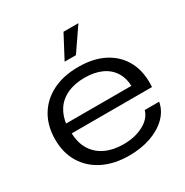

<svg xmlns="http://www.w3.org/2000/svg" viewBox="-170 -870 977 1015"><g transform="rotate(-30 318.5 -362.5)"><path d="M331 8Q241 8 174 -25Q107 -58 70 -118.5Q33 -179 33 -260Q33 -344 69.5 -405Q106 -466 172.5 -499.5Q239 -533 330 -533Q423 -533 489 -498Q555 -463 588 -399Q621 -335 615 -246H125Q127 -186 153 -144.5Q179 -103 225.5 -81Q272 -59 334 -59Q405 -59 456.5 -86.5Q508 -114 521 -160H609Q600 -109 561 -71Q522 -33 463 -12.5Q404 8 331 8ZM124 -296 119 -306H531L524 -296Q524 -351 500 -389.5Q476 -428 432.5 -447.5Q389 -467 330 -467Q269 -467 224 -446Q179 -425 154 -386.5Q129 -348 124 -296ZM282 -593 356 -733H447L351 -593Z"/></g></svg>

Font: Mona Sans Expanded
Style: Regular
Weight: 400
Width: 7
Designer: Deni Anggara
Foundry: GitHub
Version: Version 2.000